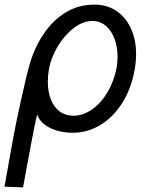

<svg xmlns="http://www.w3.org/2000/svg" viewBox="-48 -570 668 833"><path d="M-28.5 240 8 35Q18.5 -23 43.2 -135.8Q68 -248.5 81.5 -294Q102.5 -364.5 141 -422.2Q179.5 -480 235.5 -515Q291.5 -550 361.5 -550Q416.5 -550 457.5 -522.2Q498.5 -494.5 520.5 -445.5Q542.5 -396.5 542.5 -334.5Q542.5 -304 536.5 -270Q522.5 -188 483.5 -125.2Q444.5 -62.5 388.2 -28.2Q332 6 267.5 6Q230 6 197.2 -4Q164.5 -14 142.2 -32.2Q120 -50.5 113 -74.5Q93.5 14 63 183L52 243ZM458.5 -279Q462 -300 462 -323Q462 -365.5 449 -401Q436 -436.5 411.2 -457.8Q386.5 -479 353 -479Q312.5 -479 272.5 -448.8Q232.5 -418.5 203 -369.8Q173.5 -321 164 -269Q159.5 -240.5 159.5 -215.5Q159.5 -171.5 172.8 -138.2Q186 -105 211 -86.5Q236 -68 270.5 -68Q312.5 -68 351.8 -95.5Q391 -123 419.2 -171.2Q447.5 -219.5 458.5 -279Z"/></svg>

Font: JuliaMono
Style: Italic
Weight: 400
Italic angle: -9°
Monospace: yes
Designer: cormullion
Foundry: corm
Version: Version 0.057; ttfautohint (v1.8.4)